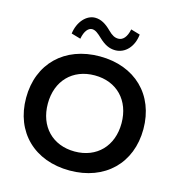

<svg xmlns="http://www.w3.org/2000/svg" viewBox="-132 -1045 1089 1170"><g transform="rotate(15 412.5 -460.0)"><path d="M413 10C635 10 783 -134 783 -350C783 -566 635 -710 413 -710C191 -710 43 -566 43 -350C43 -134 191 10 413 10ZM413 -110C273 -110 180 -206 180 -350C180 -494 273 -590 413 -590C552 -590 645 -494 645 -350C645 -206 552 -110 413 -110ZM612 -901 554 -918C544 -868 521 -843 492 -843C470 -843 452 -852 427 -877C393 -911 361 -930 324 -930C270 -930 220 -877 210 -800L269 -783C278 -834 301 -858 324 -858C345 -858 364 -842 388 -819C423 -786 454 -770 492 -770C554 -770 604 -822 612 -901Z"/></g></svg>

Font: Gully SemiBold
Style: Regular
Weight: 600
Designer: jaikishan Patel
Foundry: MagicType
Version: Version 1.000;Glyphs 3.2 (3242)